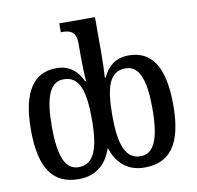

<svg xmlns="http://www.w3.org/2000/svg" viewBox="-84 -847 966 943"><g transform="rotate(-10 399.0 -375.0)"><path d="M235 10C326 10 377 -45 400 -116C424 -45 472 10 563 10C688 10 754 -71 754 -269C754 -461 693 -546 580 -546C513 -546 474 -510 450 -458H446C448 -481 450 -538 450 -578V-760H272V-716H278C316 -716 348 -707 348 -649V-577C348 -536 350 -485 352 -458H348C324 -510 285 -546 219 -546C107 -546 44 -460 44 -268C44 -71 110 10 235 10ZM244 -48C180 -48 148 -112 148 -267C148 -409 175 -486 245 -486C324 -486 348 -410 348 -268C348 -121 320 -48 244 -48ZM553 -48C479 -48 450 -120 450 -268C450 -412 474 -486 554 -486C622 -486 650 -412 650 -269C650 -114 618 -48 553 -48Z"/></g></svg>

Font: Noto Serif Condensed Medium
Style: Regular
Weight: 500
Width: 3
Designer: Monotype Design Team
Foundry: Monotype Imaging Inc.
Version: Version 2.015